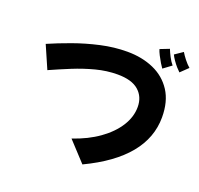

<svg xmlns="http://www.w3.org/2000/svg" viewBox="-153 -1044 1306 1258"><g transform="rotate(20 500.0 -415.0)"><path d="M938 -739Q929 -747 913.5 -764.5Q898 -782 884 -802.5Q870 -823 864 -837L920 -875Q931 -856 950.5 -831Q970 -806 990 -789ZM824 -724Q817 -733 804 -754.5Q791 -776 779 -799.5Q767 -823 763 -838L827 -863Q835 -842 849.5 -814Q864 -786 881 -766ZM547 45 422 -90Q526 -125 601.5 -179Q677 -233 718 -298Q759 -363 759 -432Q759 -503 710.5 -545.5Q662 -588 563 -588Q488 -588 412 -568Q336 -548 262.5 -518Q189 -488 120 -457L51 -615Q122 -646 208 -677Q294 -708 387.5 -729Q481 -750 572 -750Q675 -750 756.5 -714Q838 -678 885 -605.5Q932 -533 932 -423Q932 -138 547 45Z"/></g></svg>

Font: Mochiy Pop One
Style: Regular
Weight: 400
Designer: FONTDASU
Foundry: FONTDASU / Google Inc. / Adobe
Version: Version 2.000